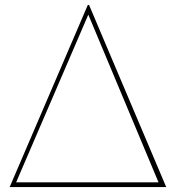

<svg xmlns="http://www.w3.org/2000/svg" viewBox="-20 -754 690 774"><path d="M19 0 334 -734H339L650 0ZM45 -19H619L336 -695Z"/></svg>

Font: Synthetic Thin
Style: Regular
Weight: 100
Designer: Santiago Orozco
Foundry: Typemade
Version: Version 2.000; ttfautohint (v1.8.4.7-5d5b)